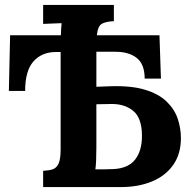

<svg xmlns="http://www.w3.org/2000/svg" viewBox="-20 -759 785 779"><path d="M567 -440Q567 -499 534 -524.5Q501 -550 444 -549H371V-407L426 -409Q512 -412 568 -395Q624 -378 656 -347Q688 -316 701 -277.5Q714 -239 714 -199Q714 -134 682.5 -89.5Q651 -45 596 -22.5Q541 0 471 0H155V-66Q178 -67 193.5 -72Q209 -77 217.5 -95Q226 -113 226 -153V-548H205Q148 -547 115 -509Q82 -471 82 -390H16L21 -616H227Q228 -648 230 -665Q214 -664 190 -663.5Q166 -663 155 -662V-739H442V-673Q413 -672 395 -663.5Q377 -655 373 -616H627L633 -440ZM371 -160Q371 -133 370 -109Q369 -85 367 -72Q385 -72 403.5 -72Q422 -72 440 -73Q501 -76 528.5 -112Q556 -148 556 -207Q556 -281 519.5 -310Q483 -339 427 -337Q413 -337 399 -336.5Q385 -336 371 -336Z"/></svg>

Font: Lora
Style: Bold
Weight: 700
Designer: Olga Karpushina, Alexei Vanyashin (Cyrillic)
Foundry: Cyreal
Version: Version 3.006; ttfautohint (v1.8.4.7-5d5b);gftools[0.9.30]